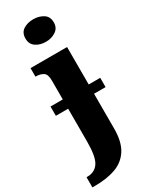

<svg xmlns="http://www.w3.org/2000/svg" viewBox="-280 -822 870 1110"><g transform="rotate(-30 155.5 -266.5)"><path d="M166 -623Q127 -623 99.5 -642Q72 -661 72 -698Q72 -737 99.5 -755Q127 -773 166 -773Q204 -773 232.5 -755Q261 -737 261 -698Q261 -661 232.5 -642Q204 -623 166 -623ZM1 -224V-286H83V-413Q83 -455 63 -467Q43 -479 15 -479H12V-536H256V-286H333V-224H256V8Q256 97 223 148Q190 199 131.5 219.5Q73 240 -3 240H-23V172H-17Q32 172 57.5 134.5Q83 97 83 -4V-224Z"/></g></svg>

Font: Noto Serif Condensed Black
Style: Regular
Weight: 900
Width: 3
Designer: Monotype Design Team
Foundry: Monotype Imaging Inc.
Version: Version 2.015; ttfautohint (v1.8.4.7-5d5b)